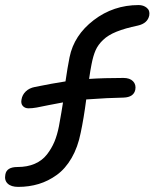

<svg xmlns="http://www.w3.org/2000/svg" viewBox="-26 -730 611 759"><path d="M45.9 8.8Q18.1 8.8 4.4 -4.2Q-9.3 -17.1 -4.9 -40Q0 -69.8 43 -69.8Q82 -69.8 111.3 -82.5Q140.6 -95.2 159.2 -118.9Q177.7 -142.6 189 -169.4Q200.2 -196.3 207 -231Q218.3 -293 223.1 -325.2Q196.8 -320.8 166.7 -314.5Q136.7 -308.1 118.9 -304.9Q101.1 -301.8 86.9 -301.8Q72.3 -301.8 64 -311.3Q55.7 -320.8 59.1 -336.9Q62 -355 75.7 -368.4Q89.4 -381.8 111.8 -386.2Q181.6 -400.4 232.9 -408.2Q240.7 -462.4 249 -503.9Q266.6 -590.8 344.5 -650.4Q422.4 -710 522 -710Q541 -710 554.2 -699.2Q567.4 -688.5 564 -668.9Q557.6 -637.7 519 -628.9Q467.8 -618.2 434.6 -604.7Q401.4 -591.3 381.3 -572Q361.3 -552.7 351.8 -531Q342.3 -509.3 335.9 -476.1Q331.5 -454.6 326.2 -418Q384.8 -421.9 461.9 -421.9Q487.3 -421.9 500 -408.7Q512.7 -395.5 508.8 -375Q502.4 -345.7 462.9 -344.2Q403.3 -343.3 314.9 -336.9Q305.2 -262.2 293 -205.1Q281.7 -147.9 257.1 -105.5Q232.4 -63 198.7 -38.6Q165 -14.2 127 -2.7Q88.9 8.8 45.9 8.8Z"/></svg>

Font: Shantell Sans Normal
Style: Italic
Weight: 400
Italic angle: -11.31°
Designer: Stephen Nixon, Anya Danilova, Shantell Martin
Foundry: Arrow Type
Version: Version 1.006;[559af2be0]